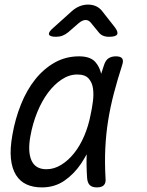

<svg xmlns="http://www.w3.org/2000/svg" viewBox="-20 -805 640 835"><path d="M162 10Q124 10 95.5 -3Q67 -16 49.5 -44Q32 -72 27.5 -115Q23 -158 34 -219Q46 -288 71 -350.5Q96 -413 133 -459.5Q170 -506 218 -533Q266 -560 324 -560Q372 -560 394 -536Q413 -515 420 -484Q426 -502 432 -521Q439 -543 452 -551.5Q465 -560 484 -560Q505 -560 511.5 -550.5Q518 -541 511 -521Q491 -459 475.5 -400Q460 -341 450.5 -282Q441 -223 438 -160.5Q435 -98 439 -29Q441 -9 431.5 0.5Q422 10 401.5 10Q381 10 371 0.5Q361 -9 359 -29Q355 -84 357 -134Q346 -114 333 -94Q303 -49 260.5 -19.5Q218 10 162 10ZM182 -69Q215 -69 246 -88Q277 -107 302.5 -139Q328 -171 346.5 -214.5Q365 -258 374 -306Q380 -333 384 -363.5Q388 -394 384.5 -420Q381 -446 365.5 -463.5Q350 -481 316 -481Q281 -481 248.5 -459.5Q216 -438 189 -402Q162 -366 142 -317Q122 -268 112 -212Q100 -145 117 -107Q134 -69 182 -69ZM224 -645Q196 -645 193 -655.5Q190 -666 214 -686L293 -757Q309 -771 326.5 -778Q344 -785 363 -785Q382 -785 397.5 -778Q413 -771 424 -757L479 -687Q495 -666 489.5 -655.5Q484 -645 454 -645Q439 -645 427.5 -650Q416 -655 408 -666L376 -705Q366 -718 352.5 -718Q339 -718 323 -705L277 -665Q265 -655 252 -650Q239 -645 224 -645Z"/></svg>

Font: Maple Mono Light
Style: Italic
Weight: 300
Italic angle: -10°
Monospace: yes
Designer: subframe7536
Version: Version 7.000